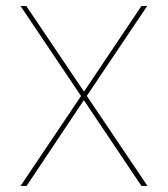

<svg xmlns="http://www.w3.org/2000/svg" viewBox="-20 -615 555 635"><path d="M47.9 0H67.9L257.3 -283.7L447.8 0H467.8L267.1 -297.9L466.8 -595.2H447.8L257.8 -312L66.9 -595.2H47.9L248 -297.4Z"/></svg>

Font: Now Thin
Style: Regular
Weight: 100
Designer: Alfredo Marco Pradil
Foundry: Alfredo Marco Pradil
Version: Version 1.200;hotconv 1.0.109;makeotfexe 2.5.65596